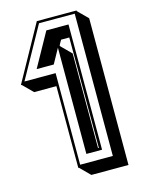

<svg xmlns="http://www.w3.org/2000/svg" viewBox="-115 -765 669 895"><g transform="rotate(-15 219.5 -318.0)"><path d="M239.3 -584Q235.4 -577.1 231.7 -570.8Q228 -564.5 225.1 -558.1L227.5 -557.6V-555.2L274.9 -507.8V-51.3H278.8V-584ZM7.3 -427.7H3.4L152.3 -696.8H344.2V-693.8L391.6 -646.5V61.5H212.4L165 14.2H162.1V-380.4H54.7ZM215.3 -39.1V-551.8L176.3 -481H93.8L184.1 -643.6H291V-39.1ZM332 2V-684.6H159.7L23.9 -439.9H174.3V2Z"/></g></svg>

Font: Gondrin
Style: Regular
Weight: 400
Designer: Peter Wiegel, original typeface by Carl Albert Fahrenwaldt 1901
Foundry: Peter Wiegel
Version: Version 1.000 2010 initial release